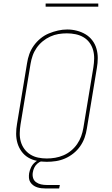

<svg xmlns="http://www.w3.org/2000/svg" viewBox="-20 -914 640 1094"><path d="M246 8Q218 8 190.5 2.5Q163 -3 140.5 -16.5Q118 -30 102.5 -51.5Q87 -73 79.5 -98.5Q72 -124 72 -152Q72 -180 77 -208L134 -553Q138 -580 147 -605.5Q156 -631 172.5 -654Q189 -677 211 -695Q233 -713 258.5 -723.5Q284 -734 310.5 -740Q337 -746 363 -746Q391 -746 418 -739Q445 -732 467.5 -718.5Q490 -705 506 -684Q522 -663 529.5 -637Q537 -611 537 -583Q537 -555 532 -527L475 -182Q471 -155 462 -129.5Q453 -104 437 -81Q421 -58 398.5 -40Q376 -22 350.5 -11Q325 0 298.5 4Q272 8 246 8Q246 8 246 8Q246 8 246 8ZM246 -11Q270 -11 294 -15Q318 -19 341.5 -29Q365 -39 385 -55.5Q405 -72 419.5 -93Q434 -114 442.5 -137.5Q451 -161 455 -185L512 -530Q516 -555 516.5 -580Q517 -605 510.5 -628.5Q504 -652 490 -671Q476 -690 455.5 -702Q435 -714 410.5 -719Q386 -724 361 -724Q336 -724 312.5 -720Q289 -716 266 -705.5Q243 -695 223 -678.5Q203 -662 188.5 -641Q174 -620 166 -597Q158 -574 154 -550L97 -205Q93 -180 92.5 -155Q92 -130 98.5 -107Q105 -84 119 -65Q133 -46 153 -33.5Q173 -21 197 -16Q221 -11 246 -11ZM242 160Q229 160 216 158.5Q203 157 191 153Q179 149 169 141.5Q159 134 152.5 123.5Q146 113 145 100Q144 87 146 73Q149 56 157 39.5Q165 23 179 11Q193 -1 210.5 -6Q228 -11 246 -11L244 0Q230 0 216.5 4.5Q203 9 192 19Q181 29 175 42Q169 55 167 68Q164 85 168.5 100Q173 115 185.5 124Q198 133 213.5 136.5Q229 140 246 140H321L317 160ZM240 -876V-894H540V-876Z"/></svg>

Font: Iosevka Curly Slab ThEx
Style: Italic
Weight: 100
Width: 7
Italic angle: -9°
Monospace: yes
Designer: Belleve Invis
Foundry: Belleve Invis
Version: Version 11.1.0; ttfautohint (v1.8.3)